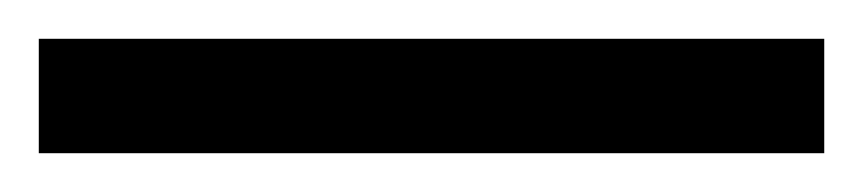

<svg xmlns="http://www.w3.org/2000/svg" viewBox="-25 63 445 99"><path d="M-5 142H400V83H-5Z"/></svg>

Font: Noto Serif Devanagari Condensed SemiBold
Style: Regular
Weight: 600
Width: 3
Designer: Universal Thirst, Indian Type Foundry and the Monotype Design Team
Foundry: Monotype Imaging Inc.
Version: Version 2.004